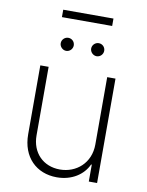

<svg xmlns="http://www.w3.org/2000/svg" viewBox="-93 -914 758 988"><g transform="rotate(10 286.0 -420.5)"><path d="M439.3 -193.5C439.3 -96.2 366.8 -35.2 281.6 -35.2C194.2 -35.2 133.2 -96.6 133.2 -187.5V-545.5H89.8V-185.7C89.8 -66.4 165.8 7.1 272.7 7.1C350.5 7.1 410.2 -32.3 435.7 -88.4H439.3V0H482.6V-545.5H439.3ZM418.7 -848H156.2V-809.3H418.7ZM207.4 -642C226.6 -642 241.5 -658 241.5 -676.1C241.5 -695.3 226.6 -710.2 207.4 -710.2C189.3 -710.2 173.3 -695.3 173.3 -676.1C173.3 -658 189.3 -642 207.4 -642ZM366.5 -642C385.7 -642 400.6 -658 400.6 -676.1C400.6 -695.3 385.7 -710.2 366.5 -710.2C348.4 -710.2 332.4 -695.3 332.4 -676.1C332.4 -658 348.4 -642 366.5 -642Z"/></g></svg>

Font: Karasuma Gothic
Style: Thin
Weight: 200
Designer: Rasmus Andersson / Ryoko Ishizuka
Foundry: rsms
Version: Version 1.00